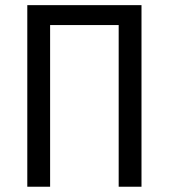

<svg xmlns="http://www.w3.org/2000/svg" viewBox="-20 -708 640 728"><path d="M430 0V-613H170V0H83.5V-688.5H516.5V0Z"/></svg>

Font: Fira Code Light
Style: Regular
Weight: 400
Monospace: yes
Version: Version 5.002